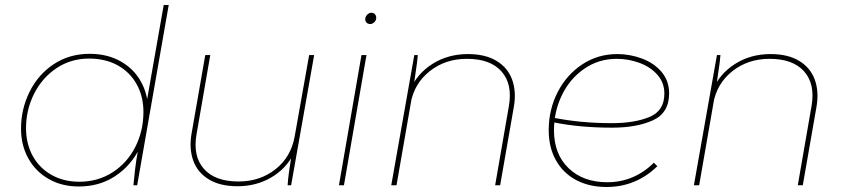

<svg xmlns="http://www.w3.org/2000/svg" viewBox="-20 -740 3358 767"><path d="M531 -138 533 -149 536 -163 634 -720H654L528 0H513Q515 -25 519.5 -62.5Q524 -100 531 -138ZM572 -297Q572 -218 538 -148.5Q504 -79 441 -37Q378 5 295 5Q227 5 174.5 -25Q122 -55 93 -107.5Q64 -160 64 -226Q64 -304 98 -373Q132 -442 194.5 -483.5Q257 -525 338 -525Q408 -525 461 -495.5Q514 -466 543 -414Q572 -362 572 -297ZM84 -228Q84 -166 110.5 -117.5Q137 -69 185.5 -41.5Q234 -14 297 -14Q371 -14 429.5 -51.5Q488 -89 520.5 -153Q553 -217 553 -293Q553 -354 526.5 -402.5Q500 -451 451 -478.5Q402 -506 336 -506Q263 -506 205.5 -467.5Q148 -429 116 -365Q84 -301 84 -228Z M745 -205 800 -520H820L765 -203Q750 -116 794.5 -65.5Q839 -15 933 -15Q1018 -15 1080 -63.5Q1142 -112 1157 -194L1215 -520H1235L1143 0H1129Q1130 -21 1135 -57Q1140 -93 1147 -135L1153 -125Q1122 -65 1062.5 -30.5Q1003 4 929 4Q859 4 814 -23.5Q769 -51 752 -98.5Q735 -146 745 -205Z M1424 -520H1444L1354 0H1334ZM1439 -663Q1439 -673 1446.5 -681Q1454 -689 1464 -689Q1473 -689 1478 -683Q1483 -677 1483 -669Q1483 -659 1475.5 -651.5Q1468 -644 1459 -644Q1450 -644 1444.5 -649.5Q1439 -655 1439 -663Z M1635 -520H1649Q1648 -506 1646 -490Q1644 -474 1641 -455Q1637 -424 1632 -393L1631 -385L1564 0H1543ZM1849 -524Q1919 -524 1964 -496.5Q2009 -469 2026 -421.5Q2043 -374 2033 -315L1978 0H1958L2013 -317Q2028 -404 1983.5 -454.5Q1939 -505 1845 -505Q1759 -505 1696.5 -455.5Q1634 -406 1620 -325L1617 -379Q1646 -446 1708 -485Q1770 -524 1849 -524Z M2172 -220Q2172 -302 2207.5 -371.5Q2243 -441 2305.5 -482.5Q2368 -524 2446 -524Q2497 -524 2545 -506Q2593 -488 2623 -452.5Q2653 -417 2653 -367Q2653 -289 2588.5 -259.5Q2524 -230 2425 -230Q2294 -230 2188 -252L2190 -270Q2298 -248 2425 -248Q2514 -248 2574 -272.5Q2634 -297 2634 -366Q2634 -410 2606 -441.5Q2578 -473 2534 -489Q2490 -505 2444 -505Q2371 -505 2313.5 -465Q2256 -425 2224.5 -359.5Q2193 -294 2193 -220Q2193 -124 2251.5 -68Q2310 -12 2406 -12Q2460 -12 2507 -32Q2554 -52 2592 -90L2606 -76Q2564 -35 2513 -14Q2462 7 2403 7Q2334 7 2282 -20.5Q2230 -48 2201 -99.5Q2172 -151 2172 -220Z M2844 -520H2858Q2857 -506 2855 -490Q2853 -474 2850 -455Q2846 -424 2841 -393L2840 -385L2773 0H2752ZM3058 -524Q3128 -524 3173 -496.5Q3218 -469 3235 -421.5Q3252 -374 3242 -315L3187 0H3167L3222 -317Q3237 -404 3192.5 -454.5Q3148 -505 3054 -505Q2968 -505 2905.5 -455.5Q2843 -406 2829 -325L2826 -379Q2855 -446 2917 -485Q2979 -524 3058 -524Z"/></svg>

Font: Fixel Italic Variable Display Thin
Style: Italic
Weight: 100
Italic angle: -10°
Designer: AlfaBravo + MacPaw
Foundry: Kyrylo Tkachov, Marchela Mozhyna, Serhii Makarenko, Maria Weinstein, Zakhar Kryvoshyya
Version: Version 1.210;Glyphs 3.2 (3217)